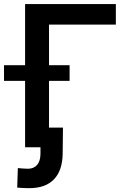

<svg xmlns="http://www.w3.org/2000/svg" viewBox="-59 -748 642 975"><path d="M529.3 -727.5V-623H189.9V0H68.4V-727.5ZM-38.6 -337.4V-417H294.4V-337.4ZM89.8 207.5Q74.2 207.5 58.8 206.8Q43.5 206.1 28.3 204.6L31.7 105.5Q42.5 106.4 56.4 107.7Q70.3 108.9 83 108.9Q112.3 108.9 129.4 89.4Q146.5 69.8 146.5 31.7V0H103.5V-100.1H260.7L259.3 31.2Q258.3 117.7 215.1 162.6Q171.9 207.5 89.8 207.5Z"/></svg>

Font: Inter Cardless Tabular Medium
Style: Regular
Weight: 500
Designer: Rasmus Andersson
Foundry: rsms
Version: Version 4.000;git-4fc901f